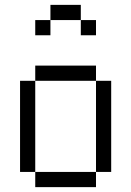

<svg xmlns="http://www.w3.org/2000/svg" viewBox="-20 -770 540 790"><path d="M375 -625V-687.5H312.5V-625ZM125 -62.5V0H375V-62.5ZM125 -62.5Q125 -62.5 125 -437.5H62.5Q62.5 -437.5 62.5 -62.5ZM375 -62.5H437.5Q437.5 -62.5 437.5 -437.5H375Q375 -437.5 375 -62.5ZM125 -437.5H375V-500H125ZM187.5 -687.5H125V-625H187.5ZM187.5 -687.5H312.5V-750H187.5Z"/></svg>

Font: Unifont
Style: Regular
Weight: 500
Version: Version 13.0.05